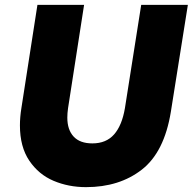

<svg xmlns="http://www.w3.org/2000/svg" viewBox="-20 -760 793 790"><path d="M62 -244Q62 -278 68 -315L134 -740H326L260 -315Q257 -294 257 -276Q257 -226 283 -198Q309 -170 360 -170Q417 -170 449.5 -207Q482 -244 494 -315L561 -740H753L683 -300Q656 -134 563.5 -62Q471 10 334 10Q262 10 200.5 -16Q139 -42 100.5 -99Q62 -156 62 -244Z"/></svg>

Font: Be Vietnam Black
Style: Italic
Weight: 900
Italic angle: -9°
Designer: Lam Bao; Tony Le; Vietanh Nguyen
Foundry: Yellow Type Foundry
Version: Version 5.000